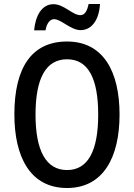

<svg xmlns="http://www.w3.org/2000/svg" viewBox="-20 -932 671 962"><path d="M151 -780H208C214 -815 230 -836 251 -836C286 -836 334 -781 384 -781C436 -781 476 -827 481 -912H424C417 -878 405 -856 383 -856C343 -856 301 -911 248 -911C187 -911 157 -849 151 -780ZM579 -358C579 -573 498 -724 316 -724C140 -724 52 -595 52 -359C52 -146 131 10 316 10C497 10 579 -143 579 -358ZM158 -358C158 -538 209 -635 316 -635C422 -635 472 -539 472 -358C472 -176 421 -80 316 -80C210 -80 158 -178 158 -358Z"/></svg>

Font: Noto Sans Kannada Condensed Medium
Style: Regular
Weight: 500
Width: 3
Designer: Jelle Bosma - Monotype Design Team
Foundry: Monotype Imaging Inc.
Version: Version 2.005